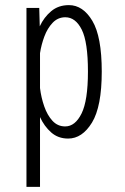

<svg xmlns="http://www.w3.org/2000/svg" viewBox="-20 -531 490 751"><path d="M83.5 200V-500H133.5L135.5 -428Q152 -463.5 180.2 -487.2Q208.5 -511 249.5 -511Q304.5 -511 341.2 -449.5Q378 -388 378 -251Q378 -114 339.8 -51.5Q301.5 11 246.5 11Q207.5 11 180.2 -13Q153 -37 136.5 -73V200ZM235.5 -463.5Q206.5 -463.5 186 -442Q165.5 -420.5 153.5 -388.2Q141.5 -356 136.5 -323V-186.5Q141 -149.5 153 -115Q165 -80.5 185.2 -58.5Q205.5 -36.5 235 -36.5Q274 -36.5 299 -87Q324 -137.5 324 -251Q324 -366.5 299.8 -415Q275.5 -463.5 235.5 -463.5Z"/></svg>

Font: Trispace Condensed ExtraLight
Style: Regular
Weight: 200
Width: 3
Designer: Tyler Finck
Foundry: Etcetera Type Company
Version: Version 1.210; ttfautohint (v1.8.3)